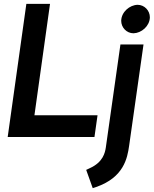

<svg xmlns="http://www.w3.org/2000/svg" viewBox="-20 -712 799 998"><path d="M759 -622C759 -657 731 -687 695 -687C654 -686 611 -650 610 -604C610 -569 638 -539 674 -539C715 -540 758 -576 759 -622ZM606 -481 530 55C526 81 516 131 447 162L428 171L462 266L480 260C624 210 642 109 651 47L726 -481ZM117 -692 20 0H471L487 -113H159L240 -692Z"/></svg>

Font: Cantarell
Style: BoldOblique
Weight: 700
Italic angle: -8°
Designer: Dave Crossland
Version: Version 0.024